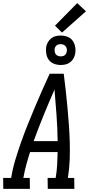

<svg xmlns="http://www.w3.org/2000/svg" viewBox="-47 -1206 569 1226"><path d="M-26 0 -27 -70H24L25 -74Q34 -130 51 -186Q68 -242 87.5 -297.5Q107 -353 129 -408Q151 -463 174 -517.5Q197 -572 221 -626.5Q245 -681 270 -735H360Q367 -681 373 -626.5Q379 -572 384 -517.5Q389 -463 393 -408Q397 -353 398.5 -297.5Q400 -242 398 -186Q396 -130 387 -74L386 -70H427L428 0H258L257 -70H308L309 -74Q316 -114 318 -154.5Q320 -195 321 -235H145Q132 -195 121 -154.5Q110 -114 103 -74L102 -70H143L144 0ZM321 -305Q320 -388 314 -470Q308 -552 301 -634Q265 -552 231.5 -470Q198 -388 168 -305ZM341 -791Q318 -791 297.5 -799Q277 -807 264.5 -824Q252 -841 248.5 -863Q245 -885 248 -908Q251 -923 259.5 -937.5Q268 -952 281 -962Q294 -972 309.5 -975.5Q325 -979 340 -979Q363 -979 384 -971Q405 -963 417 -946Q429 -929 433 -907Q437 -885 433 -862Q430 -847 422 -832.5Q414 -818 400.5 -808Q387 -798 371.5 -794.5Q356 -791 341 -791ZM340 -846Q347 -846 354 -847.5Q361 -849 366 -853Q371 -857 374.5 -863Q378 -869 379 -875Q381 -885 379.5 -894Q378 -903 372.5 -910Q367 -917 358.5 -920.5Q350 -924 341 -924Q334 -924 327.5 -922.5Q321 -921 315.5 -917Q310 -913 306.5 -907Q303 -901 302 -895Q301 -885 302.5 -876Q304 -867 309 -860Q314 -853 322.5 -849.5Q331 -846 340 -846ZM349 -998 304 -1042 446 -1186 502 -1134Z"/></svg>

Font: Iosevka Curly Slab
Style: Italic
Weight: 400
Italic angle: -9°
Monospace: yes
Designer: Belleve Invis
Foundry: Belleve Invis
Version: Version 22.1.2; ttfautohint (v1.8.4)